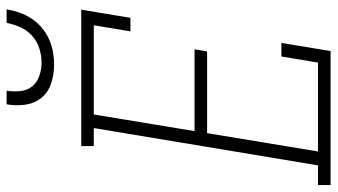

<svg xmlns="http://www.w3.org/2000/svg" viewBox="-260 -760 995 566"><g transform="rotate(-90 237.0 -477.5)"><path d="M-26 0V-37H32L142 -698H89V-735H491L467 -590H427L445 -698H182L133 -401H374L368 -364H127L73 -37H335L353 -145H393L369 0ZM329 -815Q301 -815 274.5 -823.5Q248 -832 231.5 -852Q215 -872 211 -899.5Q207 -927 212 -955H252Q249 -935 251 -914.5Q253 -894 265 -879.5Q277 -865 296 -858.5Q315 -852 335 -852Q356 -852 376.5 -858.5Q397 -865 413.5 -879.5Q430 -894 439 -914Q448 -934 452 -955H492Q489 -936 482.5 -917.5Q476 -899 465 -882Q454 -865 438 -851.5Q422 -838 404 -830Q386 -822 367 -818.5Q348 -815 329 -815Z"/></g></svg>

Font: Iosevka Slab Extralight
Style: Italic
Weight: 200
Italic angle: -9°
Monospace: yes
Designer: Belleve Invis
Foundry: Belleve Invis
Version: Version 11.1.1; ttfautohint (v1.8.3)